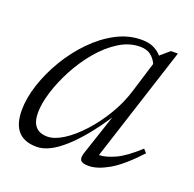

<svg xmlns="http://www.w3.org/2000/svg" viewBox="-87 -517 620 615"><g transform="rotate(20 223.0 -209.0)"><path d="M248 -27 293 -162Q240.5 -82 189.5 -36.2Q138.5 9.5 97 9.5Q12.5 9.5 12.5 -85Q12.5 -126 27.8 -172.8Q43 -219.5 70 -264.8Q97 -310 133 -347Q169 -384 210.8 -406Q252.5 -428 297 -428Q321.5 -428 338 -420.2Q354.5 -412.5 366.5 -398.5L367 -400.5L397 -426H420.5L294 -34Q317.5 -34.5 349.2 -49.2Q381 -64 423 -103L434 -91Q381 -34 342.2 -12Q303.5 10 274.5 10Q252 10 246.5 1.2Q241 -7.5 248 -27ZM64 -95.5Q64 -33 118 -33Q142 -33 172 -52Q202 -71 232.2 -104Q262.5 -137 287.5 -178.8Q312.5 -220.5 326 -265.5L357.5 -368Q349.5 -385 336 -395.2Q322.5 -405.5 300 -405.5Q263 -405.5 228 -383.5Q193 -361.5 163.2 -326Q133.5 -290.5 111.2 -248.8Q89 -207 76.5 -166.5Q64 -126 64 -95.5Z"/></g></svg>

Font: Newsreader Text Light
Style: Italic
Weight: 300
Italic angle: -17°
Designer: Hugues Gentile
Foundry: Production Type
Version: Version 1.001